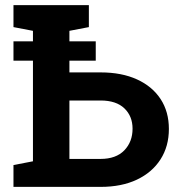

<svg xmlns="http://www.w3.org/2000/svg" viewBox="-20 -731 704 751"><path d="M32.7 0V-85.4L108.9 -100.1V-610.4L32.7 -625V-710.9H327.6V-625L251.5 -610.4V-447.8H373.5Q456.1 -447.8 515.9 -420.4Q575.7 -393.1 608.2 -343.5Q640.6 -293.9 640.6 -226.6Q640.6 -158.7 607.9 -107.7Q575.2 -56.6 515.4 -28.3Q455.6 0 373.5 0ZM251.5 -109.4H373.5Q433.6 -109.4 466.1 -142.8Q498.5 -176.3 498.5 -227.5Q498.5 -276.4 466.6 -307.1Q434.6 -337.9 373.5 -337.9H251.5ZM32.7 -493.7V-569.3H354.5V-493.7Z"/></svg>

Font: Roboto Slab LO
Style: Bold
Weight: 700
Designer: Google
Version: Version 2.000